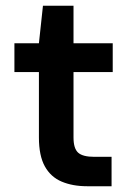

<svg xmlns="http://www.w3.org/2000/svg" viewBox="-20 -646 455 666"><path d="M282 0Q232 0 194 -16Q156 -32 135.5 -69Q115 -106 115 -169V-396H30V-496H115L129 -626H235V-496H371V-396H235V-169Q235 -131 251 -116.5Q267 -102 307 -102H367V0Z"/></svg>

Font: DM Sans 24pt SemiBold
Style: Regular
Weight: 600
Designer: Colophon Foundry, Jonny Pinhorn
Foundry: Colophon Foundry
Version: Version 4.004;gftools[0.9.30]